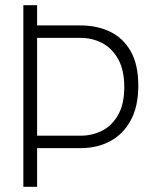

<svg xmlns="http://www.w3.org/2000/svg" viewBox="-20 -720 575 740"><path d="M70 0V-700H123V-622H290Q354 -622 404 -598Q454 -574 483.5 -523Q513 -472 513 -390Q513 -309 483.5 -255.5Q454 -202 404 -175.5Q354 -149 290 -149H123V0ZM123 -197H290Q336 -197 374 -216.5Q412 -236 435.5 -277.5Q459 -319 459 -385Q459 -450 435.5 -492Q412 -534 374 -554Q336 -574 290 -574H123Z"/></svg>

Font: Phudu Light
Style: Regular
Weight: 300
Version: Version 1.005;gftools[0.9.23]